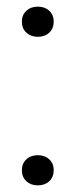

<svg xmlns="http://www.w3.org/2000/svg" viewBox="-20 -552 228 579"><path d="M46 -39Q46 -59 59.5 -71.5Q73 -84 94 -84Q115 -84 128.5 -71.5Q142 -59 142 -39Q142 -18 128.5 -5.5Q115 7 94 7Q73 7 59.5 -5.5Q46 -18 46 -39ZM46 -487Q46 -507 59.5 -519.5Q73 -532 94 -532Q115 -532 128.5 -519.5Q142 -507 142 -487Q142 -466 128.5 -453.5Q115 -441 94 -441Q73 -441 59.5 -453.5Q46 -466 46 -487Z"/></svg>

Font: Mona Sans
Style: Regular
Weight: 400
Designer: Deni Anggara
Foundry: GitHub
Version: Version 2.000;Glyphs 3.2.3 (3260)